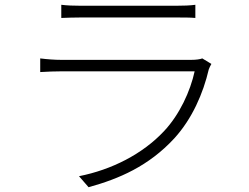

<svg xmlns="http://www.w3.org/2000/svg" viewBox="-20 -751 1040 802"><path d="M825 -507C815 -503 797 -501 780 -501H234C210 -501 180 -503 148 -507V-450C180 -452 211 -453 234 -453H793C775 -370 730 -272 665 -203C575 -107 446 -42 310 -15L350 31C477 -4 601 -57 708 -173C783 -255 829 -362 852 -461C854 -467 859 -477 863 -484ZM236 -676C262 -677 288 -678 317 -678H715C747 -678 774 -678 796 -676V-731C774 -728 747 -727 716 -727H317C286 -727 261 -728 236 -731Z"/></svg>

Font: Noto Sans CJK JP Light
Style: Regular
Weight: 300
Designer: Ryoko NISHIZUKA (kana & ideographs); Paul D. Hunt (Latin, Greek & Cyrillic); Wenlong ZHANG (bopomofo); Sandoll Communica
Foundry: Adobe Systems Incorporated
Version: Version 1.004;PS 1.004;hotconv 1.0.82;makeotf.lib2.5.63406